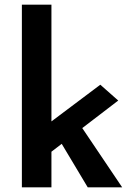

<svg xmlns="http://www.w3.org/2000/svg" viewBox="-20 -805 573 825"><path d="M74 0V-785H201V0ZM309 -291 505 0H357L226 -219ZM163 -124 150 -245 411 -441 488 -373Z"/></svg>

Font: Reem Kufi Fun SemiBold
Style: Regular
Weight: 600
Designer: Khaled Hosny
Version: Version 1.005